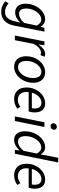

<svg xmlns="http://www.w3.org/2000/svg" viewBox="1067 -1821 976 3154"><g transform="rotate(90 1555.0 -244.0)"><path d="M168 224Q119 224 76 205Q33 186 -2 157L34 104Q62 128 96 145Q130 162 171 162Q234 162 271 122.5Q308 83 324 17L349 -87Q311 -49 269 -27Q227 -5 180 -5Q118 -5 78.5 -48Q39 -91 39 -176Q39 -243 60.5 -301.5Q82 -360 118 -403.5Q154 -447 200.5 -472.5Q247 -498 296 -498Q334 -498 365 -478Q396 -458 413 -425H416L435 -486H498L396 23Q376 120 318 172Q260 224 168 224ZM205 -69Q240 -69 280 -90.5Q320 -112 355 -154L398 -362Q375 -400 351 -417Q327 -434 299 -434Q264 -434 231 -413.5Q198 -393 173 -358.5Q148 -324 133 -279.5Q118 -235 118 -187Q118 -127 141 -98Q164 -69 205 -69Z M562 0 658 -486H721L710 -393H714Q743 -438 781.5 -468Q820 -498 865 -498Q890 -498 911 -489L884 -421Q868 -429 842 -429Q806 -429 768 -398Q730 -367 699 -307L638 0Z M1075 12Q996 12 949 -40Q902 -92 902 -183Q902 -252 924 -310Q946 -368 983 -409.5Q1020 -451 1067 -474.5Q1114 -498 1164 -498Q1243 -498 1290.5 -446Q1338 -394 1338 -303Q1338 -234 1315.5 -176Q1293 -118 1256.5 -76.5Q1220 -35 1172.5 -11.5Q1125 12 1075 12ZM1083 -52Q1117 -52 1148.5 -71.5Q1180 -91 1205 -124Q1230 -157 1245 -202Q1260 -247 1260 -298Q1260 -364 1233.5 -399.5Q1207 -435 1156 -435Q1123 -435 1091 -415.5Q1059 -396 1034 -362.5Q1009 -329 994 -284Q979 -239 979 -188Q979 -122 1005.5 -87Q1032 -52 1083 -52Z M1415 -191Q1415 -260 1438 -316.5Q1461 -373 1497.5 -413.5Q1534 -454 1580.5 -476Q1627 -498 1675 -498Q1716 -498 1744.5 -484.5Q1773 -471 1791 -447.5Q1809 -424 1817 -391.5Q1825 -359 1825 -322Q1825 -293 1819 -267Q1813 -241 1808 -227H1492Q1485 -180 1493 -146.5Q1501 -113 1519.5 -91Q1538 -69 1565 -59Q1592 -49 1624 -49Q1653 -49 1681.5 -61.5Q1710 -74 1733 -91L1763 -40Q1734 -19 1694 -3.5Q1654 12 1606 12Q1519 12 1467 -40.5Q1415 -93 1415 -191ZM1500 -279H1755Q1757 -291 1758.5 -303Q1760 -315 1760 -329Q1760 -350 1755 -369.5Q1750 -389 1739 -404Q1728 -419 1710 -428Q1692 -437 1666 -437Q1639 -437 1613.5 -426Q1588 -415 1566 -394Q1544 -373 1526.5 -344Q1509 -315 1500 -279Z M1890 0 1987 -486H2064L1966 0ZM2052 -587Q2032 -587 2017.5 -598.5Q2003 -610 2003 -632Q2003 -657 2020.5 -673.5Q2038 -690 2061 -690Q2081 -690 2095.5 -678Q2110 -666 2110 -644Q2110 -619 2092.5 -603Q2075 -587 2052 -587Z M2516 -427 2532 -522 2570 -712H2647L2503 0H2440L2448 -72H2444Q2409 -34 2365 -11Q2321 12 2275 12Q2211 12 2173 -33Q2135 -78 2135 -164Q2135 -234 2157 -295Q2179 -356 2216 -401Q2253 -446 2300 -472Q2347 -498 2398 -498Q2437 -498 2466 -478.5Q2495 -459 2513 -427ZM2303 -52Q2341 -52 2380 -74.5Q2419 -97 2456 -145L2500 -362Q2479 -400 2454 -417Q2429 -434 2401 -434Q2365 -434 2331 -412.5Q2297 -391 2271 -355Q2245 -319 2229.5 -272.5Q2214 -226 2214 -176Q2214 -113 2238 -82.5Q2262 -52 2303 -52Z M2668 -191Q2668 -260 2691 -316.5Q2714 -373 2750.5 -413.5Q2787 -454 2833.5 -476Q2880 -498 2928 -498Q2969 -498 2997.5 -484.5Q3026 -471 3044 -447.5Q3062 -424 3070 -391.5Q3078 -359 3078 -322Q3078 -293 3072 -267Q3066 -241 3061 -227H2745Q2738 -180 2746 -146.5Q2754 -113 2772.5 -91Q2791 -69 2818 -59Q2845 -49 2877 -49Q2906 -49 2934.5 -61.5Q2963 -74 2986 -91L3016 -40Q2987 -19 2947 -3.5Q2907 12 2859 12Q2772 12 2720 -40.5Q2668 -93 2668 -191ZM2753 -279H3008Q3010 -291 3011.5 -303Q3013 -315 3013 -329Q3013 -350 3008 -369.5Q3003 -389 2992 -404Q2981 -419 2963 -428Q2945 -437 2919 -437Q2892 -437 2866.5 -426Q2841 -415 2819 -394Q2797 -373 2779.5 -344Q2762 -315 2753 -279Z"/></g></svg>

Font: TypoPRO Source Sans Pro
Style: Italic
Weight: 400
Italic angle: -11°
Designer: Paul D. Hunt
Foundry: Adobe Systems Incorporated
Version: Version 1.075;PS 2.000;hotconv 1.0.86;makeotf.lib2.5.63406